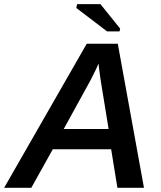

<svg xmlns="http://www.w3.org/2000/svg" viewBox="-47 -897 771 917"><path d="M205.1 -184.1 102.5 0H-27.3L367.2 -688H515.6L640.6 0H513.7L483.9 -184.1ZM423.3 -593.8Q418.9 -581.5 409.2 -561.5Q399.4 -541.5 385.3 -513.7L257.3 -280.8H471.7L433.1 -518.1Q429.2 -546.4 426.8 -565.4Q424.3 -584.5 423.3 -593.8ZM526.9 -760.3 523.9 -747.1H464.4L317.4 -858.9L321.3 -877.4H432.6Z"/></svg>

Font: Arimo SemiBold
Style: Italic
Weight: 600
Italic angle: -12°
Version: Version 1.33